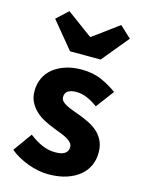

<svg xmlns="http://www.w3.org/2000/svg" viewBox="-117 -829 677 909"><g transform="rotate(15 221.5 -374.0)"><path d="M211 12Q162 12 110.5 -7Q59 -26 21 -57L87 -149Q121 -123 152 -110Q183 -97 215 -97Q248 -97 263 -108Q278 -119 278 -139Q278 -151 269.5 -160.5Q261 -170 246.5 -178Q232 -186 214 -192.5Q196 -199 177 -207Q154 -216 131 -228Q108 -240 89 -257.5Q70 -275 58 -298.5Q46 -322 46 -353Q46 -387 59.5 -416Q73 -445 98 -465Q123 -485 158 -496.5Q193 -508 236 -508Q293 -508 336 -488.5Q379 -469 411 -445L345 -357Q318 -377 292 -388Q266 -399 240 -399Q184 -399 184 -360Q184 -348 192 -339.5Q200 -331 213.5 -324Q227 -317 244.5 -310.5Q262 -304 281 -297Q305 -288 328.5 -276.5Q352 -265 371.5 -248Q391 -231 403 -206.5Q415 -182 415 -148Q415 -114 402 -85Q389 -56 363 -34.5Q337 -13 299 -0.5Q261 12 211 12ZM160 -577 52 -708 108 -760 233 -668H237L362 -760L418 -708L310 -577Z"/></g></svg>

Font: TT Toshiba Sans
Style: Bold
Weight: 700
Designer: Paul D. Hunt
Foundry: Toshiba Corporation
Version: Version 2.020;PS 2.000;hotconv 1.0.86;makeotf.lib2.5.63406